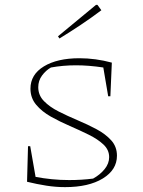

<svg xmlns="http://www.w3.org/2000/svg" viewBox="-20 -761 586 788"><path d="M247 7Q209 7 170.5 1Q132 -5 91 -15L95 -161H104L126 -35Q158 -29 192.5 -25.5Q227 -22 264 -22Q290 -22 314 -23.5Q338 -25 362 -28Q391 -44 409.5 -67Q428 -90 428 -116Q428 -146 404.5 -168Q381 -190 344.5 -208Q308 -226 266.5 -244Q225 -262 188.5 -282.5Q152 -303 128.5 -331Q105 -359 105 -397Q105 -455 160 -488.5Q215 -522 306 -522Q372 -522 439 -504L433 -366H424L404 -484Q344 -493 292 -493Q239 -493 189 -484Q168 -472 152.5 -451Q137 -430 137 -403Q137 -370 160.5 -346Q184 -322 220.5 -303.5Q257 -285 298.5 -267.5Q340 -250 376.5 -230.5Q413 -211 436.5 -185Q460 -159 460 -122Q460 -64 402 -28.5Q344 7 247 7ZM224 -603 218 -612 374 -741H380L396 -719Q355 -688 311.5 -659Q268 -630 224 -603Z"/></svg>

Font: Piazzolla SC Thin
Style: Regular
Weight: 100
Designer: Juan Pablo del Peral
Foundry: Huerta Tipografica
Version: Version 1.330